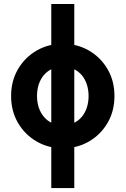

<svg xmlns="http://www.w3.org/2000/svg" viewBox="-20 -743 640 978"><path d="M358.4 -722.7H241.2V214.8H358.4ZM168.5 -253.9Q168.5 -286.6 177.6 -313.9Q186.8 -341.1 204 -361.1Q221.2 -381.1 245.5 -392Q269.9 -402.8 299.9 -402.8Q329.8 -402.8 354.1 -392Q378.4 -381.1 395.6 -361.1Q412.8 -341.1 422 -313.8Q431.2 -286.6 431.2 -253.8Q431.2 -221.4 422 -194.1Q412.8 -166.7 395.6 -146.7Q378.4 -126.7 354.1 -115.8Q329.7 -105 299.7 -105Q269.8 -105 245.5 -116.1Q221.2 -127.2 204 -147.5Q186.8 -167.7 177.6 -194.8Q168.5 -221.9 168.5 -253.9ZM36.6 -253.9Q36.6 -176.8 71.9 -116.7Q107.2 -56.6 166.9 -22.2Q226.6 12.2 299.8 12.2Q373.3 12.2 432.9 -22.2Q492.4 -56.6 527.7 -116.7Q563 -176.8 563 -253.9Q563 -331.1 527.7 -391.1Q492.4 -451.2 432.9 -485.6Q373.3 -520 299.8 -520Q226.6 -520 166.9 -485.6Q107.2 -451.2 71.9 -391.1Q36.6 -331.1 36.6 -253.9Z"/></svg>

Font: Giphurs
Style: Regular
Weight: 400
Version: Version 2.010